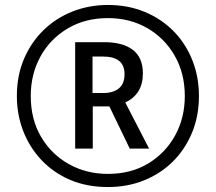

<svg xmlns="http://www.w3.org/2000/svg" viewBox="-20 -810 870 774"><path d="M415 -56Q330 -56 262.5 -85Q195 -114 147 -165Q99 -216 73.5 -282Q48 -348 48 -423Q48 -505 76.5 -572Q105 -639 155 -688Q205 -737 272 -763.5Q339 -790 415 -790Q496 -790 563.5 -762Q631 -734 680 -684Q729 -634 755.5 -567Q782 -500 782 -423Q782 -343 754.5 -276Q727 -209 677.5 -159.5Q628 -110 561 -83Q494 -56 415 -56ZM415 -109Q508 -109 577.5 -151Q647 -193 686 -264Q725 -335 725 -423Q725 -514 684.5 -585Q644 -656 574 -696.5Q504 -737 415 -737Q323 -737 252.5 -695Q182 -653 143 -582Q104 -511 104 -423Q104 -329 145.5 -258.5Q187 -188 257.5 -148.5Q328 -109 415 -109ZM283 -211V-640H400Q475 -640 515.5 -609Q556 -578 556 -514Q556 -430 485 -397L581 -211H503L421 -381H354V-211ZM396 -435Q436 -435 459 -453.5Q482 -472 482 -511Q482 -582 396 -582H353V-435Z"/></svg>

Font: Noto Sans Malayalam UI ExtraCondensed
Style: Regular
Weight: 400
Width: 2
Designer: Jelle Bosma - Monotype Design Team
Foundry: Monotype Imaging Inc.
Version: Version 2.104; ttfautohint (v1.8.4.7-5d5b)